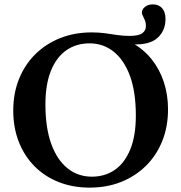

<svg xmlns="http://www.w3.org/2000/svg" viewBox="-20 -845 828 877"><path d="M399.5 -38Q460 -38 505 -69.5Q550 -101 575.2 -163Q600.5 -225 600.5 -317Q600.5 -424.5 573.8 -497.8Q547 -571 499.2 -609Q451.5 -647 389 -647Q328.5 -647 283.2 -615.5Q238 -584 212.8 -522Q187.5 -460 187.5 -368Q187.5 -261 214.2 -187.5Q241 -114 288.8 -76Q336.5 -38 399.5 -38ZM399 -697Q432.5 -697 460.8 -693Q489 -689 515.8 -685Q542.5 -681 571.5 -681Q613 -681 629.8 -693.2Q646.5 -705.5 646.5 -726Q646.5 -741 641.8 -752.5Q637 -764 632.5 -772.5Q628 -781 628 -787Q628 -802.5 642.5 -813.8Q657 -825 678 -825Q705.5 -825 720.8 -807.2Q736 -789.5 736 -758.5Q736 -704.5 699 -671.5Q662 -638.5 582 -642.5V-650Q635 -621 672 -575Q709 -529 728.2 -470.8Q747.5 -412.5 747.5 -345.5Q747.5 -266.5 721.2 -201Q695 -135.5 646.8 -87.8Q598.5 -40 533.2 -14Q468 12 389.5 12Q312.5 12 248.5 -13.2Q184.5 -38.5 138 -85.2Q91.5 -132 66 -196.8Q40.5 -261.5 40.5 -340Q40.5 -418.5 66.8 -484Q93 -549.5 141.2 -597.2Q189.5 -645 255 -671Q320.5 -697 399 -697Z"/></svg>

Font: Newsreader 36pt SemiBold
Style: Regular
Weight: 600
Designer: Hugues Gentile
Foundry: Production Type
Version: Version 1.003